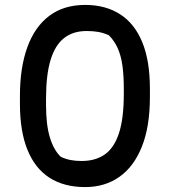

<svg xmlns="http://www.w3.org/2000/svg" viewBox="-20 -740 690 780"><path d="M326 -720Q409 -720 468 -682Q527 -644 558 -568.5Q589 -493 589 -380V-346Q589 -226 556.5 -144.5Q524 -63 465 -21.5Q406 20 326 20Q240 20 181 -18Q122 -56 91.5 -131.5Q61 -207 61 -317V-351Q61 -465 91 -548Q121 -631 180 -675.5Q239 -720 326 -720ZM167 -313Q167 -232 183 -180.5Q199 -129 227 -103Q246 -94 266 -90Q286 -86 312 -86Q367 -86 405 -112Q443 -138 463 -198Q483 -258 483 -360V-376Q483 -432 477.5 -472.5Q472 -513 458.5 -543.5Q445 -574 422 -597Q399 -607 378 -610.5Q357 -614 332 -614Q277 -614 240.5 -585.5Q204 -557 185.5 -496.5Q167 -436 167 -339Z"/></svg>

Font: Recursive Casual Medium
Style: Regular
Weight: 500
Version: Version 1.047